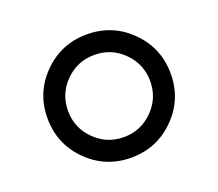

<svg xmlns="http://www.w3.org/2000/svg" viewBox="-124 -924 1247 1098"><g transform="rotate(-20 500.0 -375.0)"><path d="M500 -125Q603.5 -125 676.8 -198.2Q750 -271.5 750 -375Q750 -478.5 676.8 -551.8Q603.5 -625 500 -625Q396.5 -625 323.2 -551.8Q250 -478.5 250 -375Q250 -271.5 323.2 -198.2Q396.5 -125 500 -125ZM500 0Q343.8 0 234.4 -109.4Q125 -218.8 125 -375Q125 -531.2 234.4 -640.6Q343.8 -750 500 -750Q656.2 -750 765.6 -640.6Q875 -531.2 875 -375Q875 -218.8 765.6 -109.4Q656.2 0 500 0Z"/></g></svg>

Font: Xanmono
Style: Regular
Weight: 400
Designer: GGBotNet
Foundry: GGBotNet
Version: 1.00